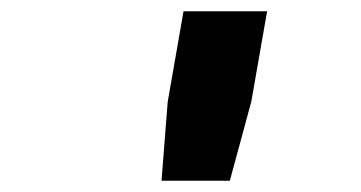

<svg xmlns="http://www.w3.org/2000/svg" viewBox="-20 -750 640 340"><path d="M305 -730H453L425 -570L387 -430H266L277 -570Z"/></svg>

Font: JetBrains Mono ExtraBold
Style: Italic
Weight: 800
Designer: Philipp Nurullin, Konstantin Bulenkov
Foundry: JetBrains
Version: Version 1.000; ttfautohint (v1.8.3)